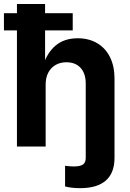

<svg xmlns="http://www.w3.org/2000/svg" viewBox="-24 -748 666 980"><path d="M209 0H62.5V-727.5H206.1V-409.7H194.3Q216.3 -479.5 260.5 -516.1Q304.7 -552.7 372.6 -552.7Q429.2 -552.7 471.7 -527.8Q514.2 -502.9 537.4 -456.5Q560.5 -410.2 560.5 -347.2V0H413.6V-321.8Q413.6 -372.6 387.5 -401.4Q361.3 -430.2 314.9 -430.2Q283.7 -430.2 259.8 -416.5Q235.8 -402.8 222.4 -377.2Q209 -351.6 209 -315.9ZM-3.9 -680.7H347.2V-592.8H-3.9ZM308.1 203.6V98.1Q334.5 101.6 351.6 101.6Q385.7 101.6 399.7 91.6Q413.6 81.5 413.6 57.6V0H560.5V57.6Q560.5 134.3 516.4 173.3Q472.2 212.4 384.8 212.4Q340.8 212.4 308.1 203.6Z"/></svg>

Font: Inter RS Variable
Style: Regular
Weight: 400
Designer: Rasmus Andersson (customised by Maria Ramos and Noel Pretorius)
Foundry: rsms
Version: Version 3.001;Glyphs 3.2.3 (3260)